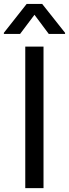

<svg xmlns="http://www.w3.org/2000/svg" viewBox="-44 -967 355 987"><path d="M179.7 -727.3H85.9V0H179.7ZM-24.1 -792.6H59.3L133.2 -891L206.7 -792.6H290.5V-798.3L172.9 -946.7H93L-24.1 -798.3Z"/></svg>

Font: GiG Sans Text
Style: Regular
Weight: 400
Designer: Andreas Faust
Version: Version 1.100;FEAKit 1.0